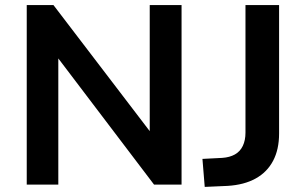

<svg xmlns="http://www.w3.org/2000/svg" viewBox="-20 -725 1200 754"><path d="M85 0V-705H190L584 -189H568V-705H693V0H585L195 -514H209V0ZM784 9 775 -101 853 -105Q882 -107 902.5 -118.5Q923 -130 933.5 -152Q944 -174 944 -204V-705H1076V-201Q1076 -138 1052.5 -93.5Q1029 -49 984 -24Q939 1 874 5Z"/></svg>

Font: Nunito Sans 10pt
Style: Bold
Weight: 700
Designer: Vernon Adams
Foundry: Vernon Adams
Version: Version 3.101;gftools[0.9.27]